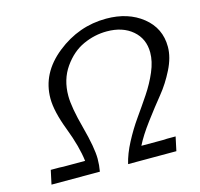

<svg xmlns="http://www.w3.org/2000/svg" viewBox="-104 -828 977 940"><g transform="rotate(-15 384.5 -358.0)"><path d="M43.9 0 59.1 -70.8H102.1L123 -69.8H232.9Q224.1 -144 186 -243.4Q147.9 -342.8 147.9 -408.2Q147.9 -536.1 260.5 -626Q373 -715.8 512.2 -715.8Q623 -715.8 696 -657.5Q769 -599.1 769 -504.9Q769 -451.7 739 -391.8Q709 -332 670.9 -285.4Q632.8 -238.8 586.9 -177.5Q541 -116.2 518.1 -69.8H627.9L648.9 -70.8H691.9L676.8 0H432.1Q443.4 -48.8 472.7 -104.5Q502 -160.2 535.9 -208Q569.8 -255.9 602.3 -304.4Q634.8 -353 656.5 -404.1Q678.2 -455.1 678.2 -500Q678.2 -569.8 628.7 -612.3Q579.1 -654.8 499 -654.8Q437 -654.8 378.9 -628.4Q320.8 -602.1 278.3 -541.5Q235.8 -481 235.8 -397.9Q235.8 -339.8 265.4 -230Q294.9 -120.1 294.9 -64Q294.9 -31.7 289.1 0Z"/></g></svg>

Font: CMU Sans Serif
Style: Oblique
Weight: 500
Italic angle: -12°
Version: Version 0.7.0